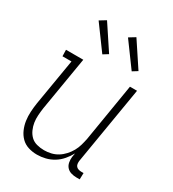

<svg xmlns="http://www.w3.org/2000/svg" viewBox="-184 -852 867 962"><g transform="rotate(30 250.0 -371.5)"><path d="M181 8Q155 8 131 0.5Q107 -7 90 -24Q73 -41 63 -64Q53 -87 49.5 -112Q46 -137 47.5 -163Q49 -189 53 -215L98 -483H46L45 -520H145L93 -209Q90 -188 88.5 -166.5Q87 -145 90 -125Q93 -105 101.5 -86Q110 -67 124 -53.5Q138 -40 158.5 -34.5Q179 -29 201 -29Q220 -29 240 -33.5Q260 -38 278 -49Q296 -60 310.5 -76Q325 -92 335 -110Q345 -128 350.5 -147.5Q356 -167 360 -187L415 -520H456L381 -71Q380 -63 381 -54.5Q382 -46 387 -40Q392 -34 400.5 -31.5Q409 -29 417 -29H430L429 8H410Q394 8 379 3.5Q364 -1 354 -12Q344 -23 341 -39Q338 -55 340 -71L344 -93Q332 -71 315 -51Q298 -31 276 -17.5Q254 -4 229.5 2Q205 8 181 8ZM384 -591 283 -729 319 -751 413 -609ZM214 -591 113 -729 149 -751 243 -609Z"/></g></svg>

Font: Iosevka Curly Slab Extralight
Style: Italic
Weight: 200
Italic angle: -9°
Monospace: yes
Designer: Belleve Invis
Foundry: Belleve Invis
Version: Version 22.1.2; ttfautohint (v1.8.4)